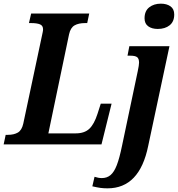

<svg xmlns="http://www.w3.org/2000/svg" viewBox="-41 -788 971 1048"><path d="M-10 -52H2Q35 -52 56.5 -64.5Q78 -77 86 -113L188 -593Q190 -603 192 -612Q194 -621 194 -628Q194 -648 177.5 -655Q161 -662 129 -662H117L129 -714H446L435 -662H423Q388 -662 366 -649.5Q344 -637 336 -601L223 -60H372Q420 -60 446.5 -85Q473 -110 491 -166L509 -222H568L513 0H-21ZM748 -688Q748 -728 773.5 -748Q799 -768 837 -768Q869 -768 889.5 -753.5Q910 -739 910 -709Q910 -670 885 -650Q860 -630 820 -630Q788 -630 768 -644.5Q748 -659 748 -688ZM463 229 475 177Q496 184 515 184Q543 184 562.5 167.5Q582 151 596.5 113.5Q611 76 625 8L711 -400Q718 -433 718 -446Q718 -468 707.5 -476Q697 -484 671 -484H655L665 -536H884L768 8Q721 240 546 240Q524 240 506.5 237.5Q489 235 463 229Z"/></svg>

Font: Noto Serif Narrow
Style: Bold Italic
Weight: 700
Width: 4
Italic angle: -12°
Designer: Monotype Design Team
Foundry: Monotype Imaging Inc.
Version: Version 1.001